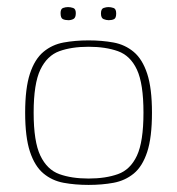

<svg xmlns="http://www.w3.org/2000/svg" viewBox="-20 -517 500 542"><path d="M230 5Q192 5 159.5 -1Q127 -7 102.5 -27.5Q78 -48 64.5 -89Q51 -130 51 -199Q51 -268 64.5 -309Q78 -350 102.5 -370.5Q127 -391 159.5 -397Q192 -403 230 -403Q268 -403 300.5 -397Q333 -391 357.5 -370.5Q382 -350 395.5 -309Q409 -268 409 -199Q409 -129 395.5 -88Q382 -47 357.5 -27Q333 -7 300.5 -1Q268 5 230 5ZM230 -13Q278 -13 313 -25.5Q348 -38 366.5 -77.5Q385 -117 385 -199Q385 -281 366.5 -320.5Q348 -360 313 -372.5Q278 -385 230 -385Q182 -385 147.5 -372.5Q113 -360 94 -320.5Q75 -281 75 -199Q75 -117 94 -77.5Q113 -38 147.5 -25.5Q182 -13 230 -13ZM287 -460Q280 -460 272.5 -463Q265 -466 265 -479Q265 -492 272.5 -494.5Q280 -497 286 -497Q293 -497 300.5 -494.5Q308 -492 308 -479Q308 -466 302 -463Q296 -460 287 -460ZM173 -460Q164 -460 157.5 -463Q151 -466 151 -480Q151 -492 158 -494.5Q165 -497 172 -497Q179 -497 186.5 -494.5Q194 -492 194 -480Q194 -467 187.5 -463.5Q181 -460 173 -460Z"/></svg>

Font: Genos Thin Thin
Style: Regular
Weight: 250
Version: Version 1.010